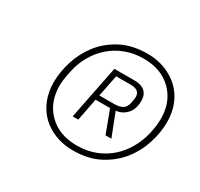

<svg xmlns="http://www.w3.org/2000/svg" viewBox="-98 -831 680 653"><g transform="rotate(30 242.0 -504.0)"><path d="M254 -298Q216 -298 184 -310.5Q152 -323 129.5 -345Q107 -367 94.5 -398Q82 -429 82 -466Q82 -507 95.5 -550Q109 -593 136.5 -628.5Q164 -664 207.5 -687Q251 -710 311 -710Q349 -710 381 -697.5Q413 -685 436 -663Q459 -641 471.5 -610Q484 -579 484 -542Q484 -501 470.5 -458Q457 -415 429 -379.5Q401 -344 357.5 -321Q314 -298 254 -298ZM257 -319Q296 -319 328.5 -331.5Q361 -344 386 -366Q411 -388 428 -418Q445 -448 453 -483Q458 -506 459 -519.5Q460 -533 460 -541Q460 -607 418.5 -648Q377 -689 308 -689Q269 -689 236.5 -676.5Q204 -664 179 -642Q154 -620 137 -590Q120 -560 113 -525Q108 -502 106.5 -488.5Q105 -475 105 -467Q105 -401 146.5 -360Q188 -319 257 -319ZM218 -398H196L238 -609H318Q344 -609 358 -596.5Q372 -584 372 -561Q372 -527 354.5 -508.5Q337 -490 313 -488L348 -398H325L292 -486H235ZM296 -505Q317 -505 329.5 -512Q342 -519 346 -540Q349 -556 349 -562Q349 -590 314 -590H256L239 -505Z"/></g></svg>

Font: IBM Plex Sans ExtLt
Style: Italic
Weight: 200
Italic angle: -11°
Designer: Mike Abbink, Paul van der Laan, Pieter van Rosmalen
Foundry: Bold Monday
Version: Version 3.005